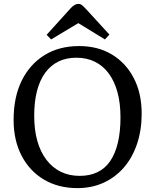

<svg xmlns="http://www.w3.org/2000/svg" viewBox="-20 -954 799 988"><path d="M378 14Q280 14 206 -30Q132 -74 91 -153Q50 -232 50 -337Q50 -454 91.5 -538.5Q133 -623 208.5 -670Q284 -717 387 -717Q484 -717 556 -673.5Q628 -630 668.5 -552Q709 -474 709 -369Q709 -284 685 -213Q661 -142 617 -91.5Q573 -41 512.5 -13.5Q452 14 378 14ZM390 -49Q442 -49 481.5 -68Q521 -87 547 -125Q573 -163 586.5 -219.5Q600 -276 600 -350Q600 -423 584.5 -479.5Q569 -536 540 -575.5Q511 -615 469 -636Q427 -657 373 -657Q321 -657 281 -637.5Q241 -618 213 -580Q185 -542 170.5 -486.5Q156 -431 156 -359Q156 -286 172 -229Q188 -172 219 -131.5Q250 -91 293 -70Q336 -49 390 -49ZM243 -751 220 -775 344 -912Q353 -922 363 -928Q373 -934 383 -934Q394 -934 402 -927.5Q410 -921 424 -906L543 -776L520 -751L383 -835Z"/></svg>

Font: Literata 18pt
Style: Regular
Weight: 400
Designer: Latin by Veronika Burian and Jose Scaglione. Greek by Irene Vlachou. Cyrillic by Vera Evstafieva.
Foundry: TypeTogether
Version: Version 3.103;gftools[0.9.29]